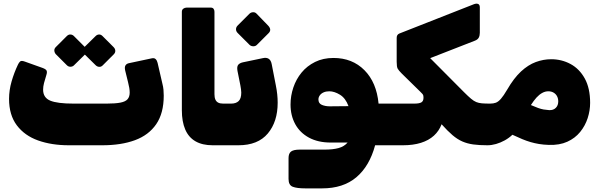

<svg xmlns="http://www.w3.org/2000/svg" viewBox="-20 -792 3323 1060"><path d="M360 10Q265 10 190.5 -16.5Q116 -43 73 -100Q30 -157 30 -246Q30 -294 44 -342.5Q58 -391 79 -435Q84 -446 91 -452.5Q98 -459 117 -452L215 -417Q234 -410 237.5 -401.5Q241 -393 236 -378Q228 -353 223 -333.5Q218 -314 218 -297Q218 -253 257 -236.5Q296 -220 386 -220H569Q617 -220 645 -225.5Q673 -231 684.5 -244.5Q696 -258 696 -281Q696 -304 687 -338L671 -403Q667 -421 672.5 -430.5Q678 -440 691 -443L818 -470Q832 -473 839.5 -465.5Q847 -458 850 -445L877 -328Q881 -313 882.5 -297Q884 -281 884 -264Q884 -167 842.5 -106.5Q801 -46 725 -18Q649 10 545 10ZM388 -431Q381 -424 369.5 -423.5Q358 -423 349 -432L288 -493Q281 -501 280 -512Q279 -523 288 -532L349 -593Q358 -602 369 -601.5Q380 -601 388 -593L449 -532Q458 -523 458.5 -511.5Q459 -500 450 -492ZM547 -431Q538 -422 527 -423Q516 -424 508 -432L446 -493Q438 -501 438 -512.5Q438 -524 446 -532L508 -593Q516 -601 526.5 -601.5Q537 -602 546 -593L607 -532Q616 -523 616.5 -512Q617 -501 608 -492Z M1239 10H1154Q1097 10 1059 -12Q1021 -34 1002.5 -77.5Q984 -121 984 -183V-727Q984 -738 992 -744Q1000 -750 1010 -750H1144Q1154 -750 1159 -743.5Q1164 -737 1164 -727V-272Q1164 -254 1169 -242.5Q1174 -231 1184.5 -225.5Q1195 -220 1212 -220H1254Q1269 -220 1269 -205V-20Q1269 10 1239 10Z M1239 10Q1232 10 1228 6Q1224 2 1224 -5V-190Q1224 -204 1232 -212Q1240 -220 1254 -220H1256Q1283 -220 1297.5 -234Q1312 -248 1312 -281Q1312 -289 1310.5 -299.5Q1309 -310 1307 -321L1291 -401Q1287 -424 1295 -434Q1303 -444 1321 -448L1431 -471Q1472 -480 1480 -438L1503 -320Q1508 -295 1510.5 -271.5Q1513 -248 1513 -225Q1513 -120 1458.5 -55Q1404 10 1296 10ZM1398 -544Q1390 -536 1377.5 -536.5Q1365 -537 1357 -545L1292 -610Q1283 -619 1283 -630.5Q1283 -642 1292 -651L1357 -716Q1365 -724 1377 -724.5Q1389 -725 1397 -716L1460 -651Q1482 -628 1463 -609Z M1666 248Q1619 248 1596 239Q1573 230 1573 196V81Q1573 55 1587 44.5Q1601 34 1635 34H1772Q1818 34 1849 25.5Q1880 17 1899 -5H1806Q1736 -5 1686 -32Q1636 -59 1610 -106.5Q1584 -154 1584 -215Q1584 -263 1599.5 -309Q1615 -355 1645 -391.5Q1675 -428 1719.5 -450Q1764 -472 1821 -472Q1925 -472 1992 -404.5Q2059 -337 2070 -220H2119Q2134 -220 2134 -205L2135 -20Q2135 10 2105 10H2051Q2020 125 1947.5 186.5Q1875 248 1758 248ZM1801 -205 1904 -206Q1888 -250 1857 -269Q1826 -288 1798 -288Q1780 -288 1766.5 -282Q1753 -276 1745.5 -265.5Q1738 -255 1738 -243Q1738 -221 1757 -213Q1776 -205 1801 -205Z M2105 10Q2090 10 2090 -5V-190Q2090 -220 2120 -220H2267Q2295 -220 2306.5 -227Q2318 -234 2318 -252Q2318 -260 2316.5 -266Q2315 -272 2301 -285L2198 -386Q2181 -403 2175.5 -413Q2170 -423 2170 -451V-583Q2170 -601 2185 -607L2597 -769Q2611 -774 2620 -770Q2629 -766 2629 -751V-611Q2629 -595 2623 -584Q2617 -573 2601 -567L2355 -471L2542 -283Q2565 -260 2580.5 -247Q2596 -234 2609.5 -228.5Q2623 -223 2640.5 -221.5Q2658 -220 2686 -220Q2701 -220 2701 -205V-20Q2701 10 2671 10Q2626 10 2593 5.5Q2560 1 2532.5 -11Q2505 -23 2478 -46Q2451 -69 2418 -106Q2404 -69 2375.5 -43Q2347 -17 2304 -3.5Q2261 10 2205 10Z M3010 8Q2980 7 2956 3Q2932 -1 2909.5 -7.5Q2887 -14 2863 -24Q2839 -34 2809 -48Q2790 -30 2766.5 -17Q2743 -4 2718.5 3Q2694 10 2671 10Q2656 10 2656 -5V-190Q2656 -220 2686 -220Q2704 -220 2717.5 -225Q2731 -230 2745.5 -246.5Q2760 -263 2780 -297Q2817 -361 2856.5 -397.5Q2896 -434 2938 -449.5Q2980 -465 3023 -465Q3081 -465 3130 -438.5Q3179 -412 3208.5 -358.5Q3238 -305 3238 -224Q3238 -182 3224.5 -140Q3211 -98 3183 -63.5Q3155 -29 3112 -9.5Q3069 10 3010 8ZM3012 -184Q3035 -183 3048.5 -196.5Q3062 -210 3062 -232Q3062 -248 3055.5 -260.5Q3049 -273 3036.5 -280.5Q3024 -288 3007 -288Q2990 -288 2973.5 -279Q2957 -270 2942 -253.5Q2927 -237 2911 -212Q2934 -202 2950.5 -196Q2967 -190 2981.5 -187.5Q2996 -185 3012 -184Z"/></svg>

Font: Rubik Black
Style: Italic
Weight: 900
Italic angle: -12°
Designer: Hubert and Fischer
Foundry: Hubert and Fischer
Version: Version 2.300;gftools[0.9.30]